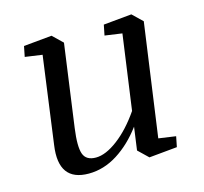

<svg xmlns="http://www.w3.org/2000/svg" viewBox="-85 -636 788 741"><g transform="rotate(-15 308.5 -265.5)"><path d="M182.6 10.7Q61 10.7 81.1 -129.9L128.4 -478.5L59.6 -488.3L67.9 -529.8L180.7 -540.5L220.2 -502.4L174.8 -172.9Q165 -101.1 175.5 -71.5Q186 -42 225.1 -42Q264.2 -42 313 -78.9Q361.8 -115.7 405.8 -179.7L447.3 -478.5L378.4 -488.3L386.7 -529.8L499.5 -540.5L539.1 -502.4L476.1 -51.3L544.9 -41.5L536.6 0L424.3 10.7L384.8 -27.3L397.5 -119.1Q353 -59.1 297.9 -24.2Q242.7 10.7 182.6 10.7Z"/></g></svg>

Font: NoticiaText-Italic
Style: Italic
Weight: 400
Italic angle: -8°
Designer: JM Sole
Foundry: JM Sole
Version: Version 1.003